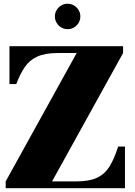

<svg xmlns="http://www.w3.org/2000/svg" viewBox="-20 -994 714 1014"><path d="M269.9 -907.1Q269.9 -925.6 279 -940.8Q288.1 -956.1 303.4 -965.2Q318.6 -974.3 337.1 -974.3Q355.6 -974.3 370.8 -965.2Q386.1 -956.1 395.2 -940.8Q404.3 -925.6 404.3 -907.1Q404.3 -888.6 395.2 -873.4Q386.1 -858.1 370.8 -849Q355.6 -839.9 337.1 -839.9Q318.6 -839.9 303.4 -849Q288.1 -858.1 279 -873.4Q269.9 -888.6 269.9 -907.1ZM30 -750H630V-714L255 -36H384Q452 -36 493 -55.5Q534 -75 559 -115.8Q584 -156.5 604 -220H640V0H10V-36L385 -714H286Q218 -714 177 -695.2Q136 -676.5 111 -640Q86 -603.5 66 -550H30Z"/></svg>

Font: Bodoni* 06pt Fatface
Style: Regular
Weight: 900
Version: Version 2.3